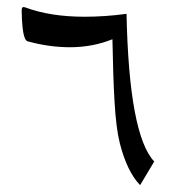

<svg xmlns="http://www.w3.org/2000/svg" viewBox="-20 -536 546 554"><path d="M345.1 -496.1Q312.8 -491.7 282.5 -489.7Q252.3 -487.7 224.1 -487.7Q124.7 -487.7 52.1 -514.9Q47.3 -516.7 44.9 -514.5Q42.5 -512.3 42.5 -506.1Q42.9 -478.2 44.9 -458.7Q46.9 -439.3 50.6 -428.9Q54.3 -418.4 59.4 -416.9Q91.3 -408.1 121.9 -403.9Q152.5 -399.7 181.5 -399.7Q214.9 -399.7 245.7 -405.6Q276.5 -411.4 304.4 -422.8Q306.2 -315.7 310.6 -240.7Q315 -165.7 325.6 -123.2Q336.3 -81 351.1 -50.8Q366 -20.5 384.3 -1.8L425 -70Q388.7 -108.5 368.7 -215.1Q348.7 -321.6 345.1 -496.1Z"/></svg>

Font: Parastoo
Style: Regular
Weight: 400
Foundry: Saber Rastikerdar (saber.rastikerdar@gmail.com)
Version: Version 3.000